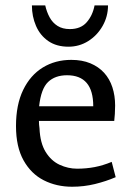

<svg xmlns="http://www.w3.org/2000/svg" viewBox="-20 -686 489 719"><path d="M250.1 13.3Q191.6 13.3 144.1 -10.8Q96.5 -34.9 68.2 -85.5Q39.9 -136.1 39.9 -214Q39.9 -293.7 66.7 -349.1Q93.5 -404.5 140.3 -433.2Q187.1 -461.8 246.8 -461.8Q287.6 -461.8 318.3 -449Q349 -436.2 369.8 -413.5Q390.5 -390.7 400.8 -359.3Q411.1 -327.8 411.1 -290.8Q411.1 -275.8 410.1 -259.3Q409.1 -242.7 407.8 -233.2H125.8Q125.6 -226.2 126.3 -219.6Q126.9 -212.9 127.9 -205.7Q130.3 -150.4 150.9 -117.1Q171.5 -83.7 203.2 -69Q234.9 -54.3 268.9 -54.3Q302.9 -54.3 334.4 -60.3Q365.8 -66.3 398.3 -79.8L413.2 -22.5Q377.2 -7 335.5 3.2Q293.9 13.3 250.1 13.3ZM126.5 -288H329.2Q329.2 -346.7 304.5 -375.5Q279.9 -404.2 231 -404.2Q186.3 -404.2 160 -378.9Q133.7 -353.7 126.5 -288ZM99.5 -665.7H149.4Q154.9 -641.2 165.9 -621Q176.9 -600.7 195.6 -588.9Q214.4 -577.1 241.5 -577.1Q282.4 -577.1 304.6 -602.6Q326.9 -628.1 334.1 -665.7H384.5Q384.5 -624.5 364.3 -588.9Q344.1 -553.4 310.5 -532.2Q276.8 -511.1 236.5 -511.1Q191.7 -511.1 160.9 -532.2Q130.2 -553.4 114.9 -588.9Q99.5 -624.5 99.5 -665.7Z"/></svg>

Font: Ancizar Sans Thin
Style: Regular
Weight: 100
Designer: Cesar Puertas, Viviana Monsalve, Julian Moncada, Julian Prieto, Jose Castro, Mariel Hernandez, Felipe Aragon, Sara Alarc
Version: Version 8.100